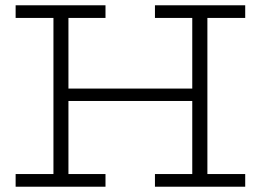

<svg xmlns="http://www.w3.org/2000/svg" viewBox="-20 -706 986 726"><path d="M907.2 -638.2H764.2V-47.9H907.2V0H565.9V-47.9H707V-324.2H238.8V-47.9H378.9V0H39.1V-47.9H182.1V-638.2H39.1V-686H378.9V-638.2H238.8V-371.1H707V-638.2H565.9V-686H907.2Z"/></svg>

Font: BioRhyme Light
Style: Regular
Weight: 300
Designer: Aoife Mooney
Foundry: Aoife Mooney Type
Version: Version 1.500;PS 001.500;hotconv 1.0.88;makeotf.lib2.5.64775